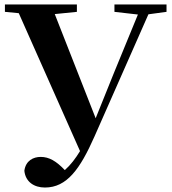

<svg xmlns="http://www.w3.org/2000/svg" viewBox="-20 -761 770 859"><path d="M492 -708 597 -696 489 -433 408 -232 225 -698 324 -708V-741H2V-708L64 -702L338 -85C318 -52 296 -23 270 0C232 -40 200 -59 162 -59C130 -59 95 -43 89 3C94 53 133 78 181 78C279 78 338 -4 403 -151L644 -697L725 -708V-741H492Z"/></svg>

Font: GenRyuMin2 TW B
Style: Regular
Weight: 700
Version: Version 2.100;PS 2.1;hotconv 16.6.51;makeotf.lib2.5.65220 DE